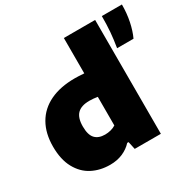

<svg xmlns="http://www.w3.org/2000/svg" viewBox="-176 -989 1186 1180"><g transform="rotate(-30 417.0 -399.0)"><path d="M30 -263Q30 -356.5 68.2 -423.2Q106.5 -490 179.5 -525Q252.5 -560 355.5 -560Q382.5 -560 421.5 -557V-808H643.5V0H458L446 -55H436.5Q408.5 -24.5 368.8 -7.5Q329 9.5 279.5 9.5Q209.5 9.5 153.2 -19.5Q97 -48.5 63.5 -109.8Q30 -171 30 -263ZM421.5 -187.5V-390.5Q390.5 -395.5 364 -395.5Q306 -395.5 278.2 -367.5Q250.5 -339.5 250.5 -278.5Q250.5 -218.5 274.8 -192.8Q299 -167 345 -167Q366 -167 386.2 -172.2Q406.5 -177.5 421.5 -187.5ZM691 -808H833.5Q833.5 -746 821.8 -689.2Q810 -632.5 790 -590H673.5Q683 -647 687 -696.5Q691 -746 691 -808Z"/></g></svg>

Font: Encode Sans Semi Expanded Black
Style: Regular
Weight: 900
Width: 6
Designer: Multiple Designers
Foundry: Impallari Type
Version: Version 2.000